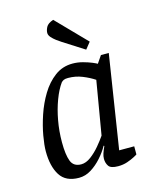

<svg xmlns="http://www.w3.org/2000/svg" viewBox="-112 -809 718 895"><g transform="rotate(-15 247.0 -361.5)"><path d="M158.3 9.4Q94.4 9.4 67 -34Q39.6 -77.4 39.6 -150Q39.6 -179.2 47.5 -224.3Q55.4 -269.5 72.2 -319.6Q89.1 -369.8 115.7 -413.5Q142.2 -457.3 179.6 -485.2Q216.9 -513 265.3 -513Q290.2 -513 314.7 -506.4Q339.3 -499.7 357.2 -492.2Q375.2 -484.6 379.7 -481.4L404.1 -517H441.9L371.3 -66H443.9V-26.9Q441.9 -24.9 427.6 -17.3Q413.3 -9.7 392.7 -2.6Q372.1 4.4 348.2 4.4Q312.6 4.4 302.5 -10.7Q292.3 -25.8 292.3 -45.9Q292.3 -58.3 296.9 -71.9Q301.5 -85.4 309.8 -103.6L306.8 -105.6Q291.9 -78.3 268.3 -51.8Q244.8 -25.3 216.9 -7.9Q189.1 9.4 158.3 9.4ZM184.2 -48.7Q207.4 -48.7 231.1 -66.5Q254.8 -84.3 275.2 -108.5Q295.7 -132.8 309.7 -153.5L353.3 -411.1Q329.3 -427.2 296.7 -440.4Q264.1 -453.6 227.8 -453.6Q213.6 -453.6 206.7 -450.1Q199.8 -446.6 195 -441.4Q174.5 -413.1 158.2 -369.7Q141.8 -326.2 132.6 -275.5Q123.3 -224.7 123.3 -171Q123.3 -111.5 135.1 -80.1Q147 -48.7 184.2 -48.7ZM344.4 -559.1 243.2 -623.6Q232.7 -630.1 220.2 -639.6Q207.6 -649.1 198.3 -659.7Q189 -670.4 189 -681.1Q189 -694 196.9 -709.1Q204.8 -724.2 231.4 -733.2L369.9 -591Z"/></g></svg>

Font: Faustina Light
Style: Italic
Weight: 300
Italic angle: -8°
Designer: Alfonso Garcia
Foundry: http://www.omnibus-type.com
Version: Version 1.200